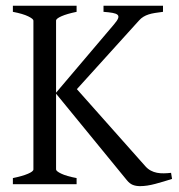

<svg xmlns="http://www.w3.org/2000/svg" viewBox="-20 -635 618 662"><path d="M24.4 0V-21Q57.6 -27.8 76.4 -35.9Q95.2 -43.9 95.2 -50.8V-564Q95.2 -569.8 77.4 -578.6Q59.6 -587.4 24.4 -594.2V-615.2H244.1V-594.2Q210.9 -587.4 192.1 -579.1Q173.3 -570.8 173.3 -564V-315.4L373 -550.8Q384.3 -564 387.2 -571.8Q390.1 -579.6 385.3 -584Q380.4 -588.4 368.2 -590.6Q356 -592.8 336.9 -594.2V-615.2H542V-594.2Q526.4 -592.3 514.2 -590.3Q502 -588.4 492.2 -585.2Q482.4 -582 474.4 -577.1Q466.3 -572.3 459 -564L245.1 -327.6L481 -62Q489.7 -52.2 499.8 -46.9Q509.8 -41.5 521.2 -39.3Q532.7 -37.1 544.9 -37.4Q557.1 -37.6 569.8 -39.1L573.2 -18.1Q544.4 -8.8 515.4 -1Q486.3 6.8 462.9 6.8Q448.7 6.8 437.7 2.4Q426.8 -2 417 -14.2L173.3 -312V-50.8Q173.3 -44.9 190.9 -36.4Q208.5 -27.8 244.1 -21V0Z"/></svg>

Font: Gentium Plus Afr
Style: Regular
Weight: 400
Designer: J. Victor Gaultney, Annie Olsen, Iska Routamaa, Becca Hirsbrunner
Foundry: SIL International
Version: Version 5.000